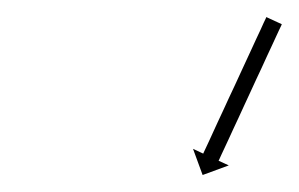

<svg xmlns="http://www.w3.org/2000/svg" viewBox="-20 -559 352 226"><path d="M310.9 -528.6C311.1 -529.2 311.4 -529.9 311.7 -530.5L293.5 -538.9C293.3 -538.3 293 -537.7 292.7 -537C291.9 -535.3 291.1 -533.7 290.3 -532C289.1 -529.3 287.9 -526.7 286.7 -524C285.1 -520.6 283.5 -517.2 281.9 -513.8C280 -509.7 278.2 -505.7 276.3 -501.6C274.2 -497.1 272.1 -492.6 270 -488C267.8 -483.2 265.5 -478.4 263.3 -473.5C261 -468.5 258.7 -463.5 256.4 -458.5C254.1 -453.5 251.7 -448.6 249.4 -443.6C247.2 -438.7 245 -433.9 242.7 -429C240.6 -424.5 238.5 -420 236.4 -415.5C234.6 -411.4 232.7 -407.4 230.8 -403.3C229.2 -399.9 227.6 -396.5 226.1 -393C224.8 -390.4 223.6 -387.8 222.4 -385.1C221.6 -383.4 220.8 -381.7 220 -380C219.7 -379.4 219.5 -378.8 219.2 -378.2L207.2 -383.8L218.5 -353L249.3 -364.3L237.3 -369.8C237.6 -370.4 237.9 -371 238.2 -371.6C239 -373.3 239.7 -375 240.5 -376.7C241.8 -379.4 243 -382 244.2 -384.6C245.8 -388.1 247.4 -391.5 249 -394.9C250.8 -399 252.7 -403 254.6 -407.1C256.7 -411.6 258.8 -416.1 260.9 -420.6C263.1 -425.5 265.3 -430.3 267.6 -435.2C269.9 -440.2 272.2 -445.1 274.5 -450.1C276.8 -455.1 279.1 -460.1 281.4 -465.1C283.7 -470 285.9 -474.8 288.2 -479.6C290.3 -484.2 292.4 -488.7 294.4 -493.2C296.3 -497.2 298.2 -501.3 300.1 -505.4C301.7 -508.8 303.2 -512.2 304.8 -515.6C306 -518.3 307.3 -520.9 308.5 -523.6C309.3 -525.2 310.1 -526.9 310.9 -528.6Z"/></svg>

Font: FRB American Cursive Just Arrows Semibold
Style: Italic
Weight: 600
Italic angle: -25°
Version: Version 2.0;Modular Font Editor K font №1